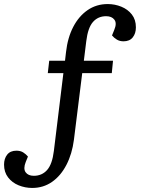

<svg xmlns="http://www.w3.org/2000/svg" viewBox="-94 -735 696 948"><path d="M73 133Q113 133 138.5 104.5Q164 76 172 10L219 -374H142L149 -435H227L232 -478Q240 -549 267.5 -602Q295 -655 338.5 -685Q382 -715 438 -715Q473 -715 505 -702Q537 -689 557 -663.5Q577 -638 577 -600Q577 -570 561.5 -550.5Q546 -531 516 -531Q497 -531 483 -539.5Q469 -548 459 -560L470 -587Q484 -620 471 -637.5Q458 -655 430 -655Q390 -655 365 -626.5Q340 -598 332 -532L320 -435H464L458 -374H312L271 -45Q262 25 234 79Q206 133 163 163Q120 193 65 193Q30 193 -2 180Q-34 167 -54 141Q-74 115 -74 78Q-74 48 -58.5 28.5Q-43 9 -13 9Q7 9 20.5 17.5Q34 26 44 38L33 65Q20 98 32.5 115.5Q45 133 73 133Z"/></svg>

Font: Literata 7pt
Style: Italic
Weight: 400
Italic angle: -2°
Designer: Latin by Veronika Burian and Jose Scaglione. Greek by Irene Vlachou. Cyrillic by Vera Evstafieva
Foundry: TypeTogether
Version: Version 3.002